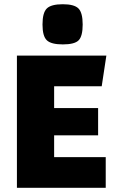

<svg xmlns="http://www.w3.org/2000/svg" viewBox="-20 -888 559 908"><path d="M236 -248V-145H480V0H60V-625H483L461 -480H236V-377H444V-248ZM277 -678Q222 -678 201.5 -697.5Q181 -717 181 -772Q181 -828 201.5 -848Q222 -868 277 -868Q331 -868 351 -848Q371 -828 371 -772Q371 -717 352 -697.5Q333 -678 277 -678Z"/></svg>

Font: Changa
Style: Bold
Weight: 700
Designer: Eduardo Rodriguez Tunni
Foundry: Eduardo Rodriguez Tunni
Version: Version 3.002; ttfautohint (v1.8.2)